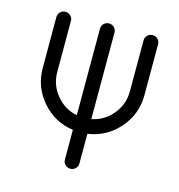

<svg xmlns="http://www.w3.org/2000/svg" viewBox="-92 -670 702 751"><g transform="rotate(15 259.0 -294.0)"><path d="M111.8 -558.8V-352.9Q111.8 -300 145.3 -259.4Q178.8 -218.8 229.4 -208.8V-558.8Q229.4 -571.2 237.9 -579.7Q246.5 -588.2 258.8 -588.2Q271.2 -588.2 279.7 -579.7Q288.2 -571.2 288.2 -558.8V-208.8Q338.8 -218.8 372.4 -259.4Q405.9 -300 405.9 -352.9V-558.8Q405.9 -571.2 414.4 -579.7Q422.9 -588.2 435.3 -588.2Q447.6 -588.2 456.2 -579.7Q464.7 -571.2 464.7 -558.8V-352.9Q464.7 -275.9 414.1 -217.9Q363.5 -160 288.2 -149.4V-29.4Q288.2 -17.1 279.7 -8.5Q271.2 0 258.8 0Q246.5 0 237.9 -8.5Q229.4 -17.1 229.4 -29.4V-149.4Q154.1 -160 103.5 -217.9Q52.9 -275.9 52.9 -352.9V-558.8Q52.9 -571.2 61.5 -579.7Q70 -588.2 82.4 -588.2Q94.7 -588.2 103.2 -579.7Q111.8 -571.2 111.8 -558.8Z"/></g></svg>

Font: OpenGost Type B TT
Style: Regular
Weight: 400
Version: Version 0.3